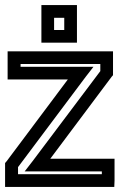

<svg xmlns="http://www.w3.org/2000/svg" viewBox="-42 -711 471 756"><path d="M409 0V-61V-86H384H156L397 -408L403 -415V-423V-484V-509H378H14H-12V-484V-423V-398H14H225L-16 -76L-22 -69V-61V0V25H4H384H408L409 0ZM359 -25H29V-53L295 -408L326 -448H276H39V-459H353V-431L86 -76L55 -36H106H359V-25ZM261 -568V-666V-691H236H146H121V-666V-568V-543H146H236H261V-568ZM211 -593H171V-641H211V-593Z"/></svg>

Font: Gamestation DisplayOutline
Style: Regular
Weight: 400
Designer: Jonas Hecksher
Foundry: Jonas Hecksher, Playtypeª, e-types AS
Version: Version 1.003